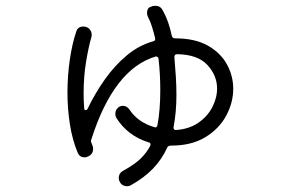

<svg xmlns="http://www.w3.org/2000/svg" viewBox="-20 -616 1040 666"><path d="M433 27Q427 30 421 30Q403 30 395 14Q392 8 392 2Q392 -16 408 -24Q449 -47 469 -67Q489 -87 501 -110Q502 -112 502 -115Q502 -121 496 -122Q422 -145 383 -208Q380 -214 380 -221Q380 -237 394 -246Q400 -249 406 -249Q420 -249 429 -236Q458 -192 515 -175Q517 -175 517.5 -174.5Q518 -174 519 -174Q524 -174 526 -181Q531 -207 533.5 -238Q536 -269 536 -303Q536 -358 530 -412Q528 -421 520 -420Q375 -377 297 -133Q294 -127 297 -121L300 -113Q303 -107 303 -100Q303 -82 287 -74Q279 -70 274 -70Q257 -70 250 -85Q231 -130 222.5 -184.5Q214 -239 214 -294Q214 -353 222 -408Q230 -463 244 -505Q249 -524 269 -524Q282 -524 290 -515.5Q298 -507 298 -496Q298 -490 297 -487Q287 -453 278.5 -401.5Q270 -350 270 -291Q270 -279 270.5 -266.5Q271 -254 272 -241Q272 -234 277 -234Q282 -234 284 -239Q310 -293 344 -341Q378 -389 420 -424Q462 -459 512 -473Q520 -475 518 -484Q513 -505 507 -524Q501 -543 493 -558Q490 -564 490 -571Q490 -588 502 -592Q510 -596 518 -596Q536 -596 544 -581Q566 -542 576 -491Q579 -483 587 -483Q656 -483 700.5 -458Q745 -433 767 -393Q789 -353 789 -308Q789 -260 764.5 -214.5Q740 -169 692 -140Q644 -111 575 -111Q562 -111 560 -104Q542 -64 511 -31.5Q480 1 433 27ZM590 -165Q635 -168 667 -189.5Q699 -211 716 -243.5Q733 -276 733 -309Q733 -354 699.5 -390.5Q666 -427 594 -428Q584 -428 585 -416Q588 -382 590 -349.5Q592 -317 592 -287Q592 -257 589.5 -229Q587 -201 582 -175V-173Q582 -165 590 -165Z"/></svg>

Font: Kiwi Maru Light
Style: Regular
Weight: 300
Designer: Hiroki-Chan
Version: Version 1.100